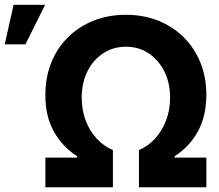

<svg xmlns="http://www.w3.org/2000/svg" viewBox="-131 -791 925 811"><path d="M60.7 0V-125.2H194.7V-131.1Q133 -170.4 96.7 -235.1Q60.4 -299.7 60.7 -390Q60.7 -464.6 85.5 -526.5Q110.4 -588.4 156 -633.5Q201.7 -678.7 264 -703.6Q326.4 -728.5 401 -728.5Q475.3 -728.5 537.5 -703.6Q599.7 -678.7 645.1 -633.5Q690.5 -588.4 715.6 -526.5Q740.6 -464.6 740.6 -390Q740.4 -299.7 704.4 -235.1Q668.4 -170.4 606.6 -131.1V-125.2H740.6V0H455.9V-157.2Q493.6 -172.7 523.3 -204.9Q553 -237.1 570.3 -281.6Q587.5 -326.2 587.5 -378.3Q587.5 -440 563.5 -488.5Q539.6 -537 497.6 -565.3Q455.7 -593.6 401 -593.6Q346.3 -593.6 304 -565.3Q261.6 -537 237.8 -488.5Q214.1 -440 214.3 -378.3Q214.1 -326.2 231.1 -281.6Q248 -237.1 278 -204.9Q308 -172.7 345.9 -157.2V0ZM-111.1 -603.7 -73.6 -770.7H59.6L-23.4 -603.7Z"/></svg>

Font: Inter Display V
Style: Regular
Weight: 400
Designer: Rasmus Andersson
Foundry: rsms
Version: Version 3.015;git-src